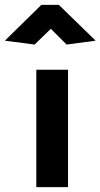

<svg xmlns="http://www.w3.org/2000/svg" viewBox="-95 -773 415 793"><path d="M186 0V-485H55V0ZM115 -654 180 -589 300 -605 148 -753H76L-75 -605L48 -589Z"/></svg>

Font: Catamaran
Style: Bold
Weight: 700
Designer: Pria Ravichandran
Version: Version 2.000